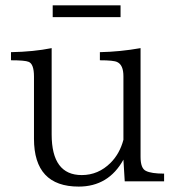

<svg xmlns="http://www.w3.org/2000/svg" viewBox="-20 -687 649 717"><path d="M445.8 -9.8 440.9 -90.8Q385.3 9.8 273.9 9.8Q106.9 9.8 106.9 -168.9V-401.4Q106.9 -448.2 86.9 -456.1Q73.2 -461.9 21 -461.9V-492.2Q105.5 -493.7 172.9 -507.3V-185.1Q172.9 -33.2 285.2 -33.2Q347.2 -33.2 393.1 -79.1Q427.2 -113.3 440.9 -165V-402.3Q440.9 -444.3 418 -455.1Q405.3 -461.9 353 -461.9V-492.2Q428.7 -493.7 504.9 -507.3V-101.1Q504.9 -58.1 524.9 -48.8Q544.9 -38.6 592.8 -38.6V-9.8ZM176.8 -667H430.2V-623H176.8Z"/></svg>

Font: I.Ming
Style: Regular
Weight: 400
Designer: Ichiten Fonts Project
Version: Version 5.10 Mar 24, 2018